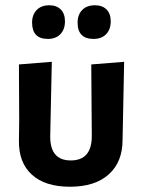

<svg xmlns="http://www.w3.org/2000/svg" viewBox="-20 -702 541 730"><path d="M167 -682Q195 -682 211 -666Q227 -650 227 -621Q227 -590 209.5 -572Q192 -554 162 -554Q102 -554 102 -616Q102 -646 119.5 -664Q137 -682 167 -682ZM341 -682Q369 -682 385 -666Q401 -650 401 -621Q401 -590 383.5 -572Q366 -554 336 -554Q275 -554 275 -616Q275 -646 292.5 -664Q310 -682 341 -682ZM52 -170 53 -244 52 -457 177 -467 171 -187Q169 -92 249 -92Q330 -92 329 -187L327 -457L452 -467L446 -170Q446 -86 393.5 -39Q341 8 246 8Q151 8 100.5 -38.5Q50 -85 52 -170Z"/></svg>

Font: Alegreya Sans SC
Style: Bold
Weight: 700
Designer: Juan Pablo del Peral
Foundry: Huerta Tipografica
Version: Version 2.007